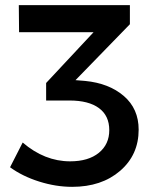

<svg xmlns="http://www.w3.org/2000/svg" viewBox="-20 -720 620 745"><path d="M310 -406Q403 -397 460.5 -347.5Q518 -298 518 -217Q518 -119 446 -57Q374 5 260 5Q197 5 132 -15.5Q67 -36 19 -71L68 -167Q153 -94 252 -94Q323 -94 363.5 -127Q404 -160 404 -215Q404 -271 364 -300.5Q324 -330 250 -330H159V-398L343 -595H54L53 -700H484V-626L273 -409Z"/></svg>

Font: Steamflix Grotesk
Style: Regular
Weight: 400
Designer: Julieta Ulanovsky
Foundry: Julieta Ulanovsky
Version: Version 4.000;PS 004.000;hotconv 1.0.88;makeotf.lib2.5.64775